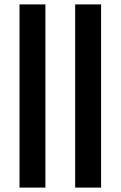

<svg xmlns="http://www.w3.org/2000/svg" viewBox="-20 -851 547 871"><path d="M68.5 0V-831H186V0ZM321 0V-831H438.5V0Z"/></svg>

Font: Merriweather SemiBold
Style: Regular
Weight: 600
Version: Version 2.100